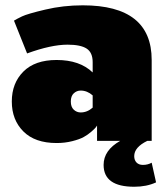

<svg xmlns="http://www.w3.org/2000/svg" viewBox="-20 -537 632 732"><path d="M287.5 -108.3Q312.5 -108.3 333.3 -126.7V-173.3Q312.5 -191.7 287.5 -191.7Q272.5 -191.7 261.2 -181.2Q250 -170.8 250 -150Q250 -129.2 261.2 -118.8Q272.5 -108.3 287.5 -108.3ZM195.8 -308.3Q284.2 -308.3 333.3 -260.8V-300Q333.3 -336.7 310.4 -351.7Q287.5 -366.7 237.5 -366.7Q175 -366.7 83.3 -333.3L33.3 -458.3Q44.2 -465 64.2 -474.6Q84.2 -484.2 152.5 -500.4Q220.8 -516.7 295.8 -516.7Q558.3 -516.7 558.3 -308.3V0H541.7Q491.7 24.2 491.7 58.3Q491.7 73.3 500.4 82.5Q509.2 91.7 525 91.7Q543.3 91.7 558.3 83.3L575 158.3Q539.2 175 491.7 175Q375 175 375 91.7Q375 35.8 438.3 0H350V-58.3Q348.3 -55.8 345 -51.2Q341.7 -46.7 328.3 -35Q315 -23.3 299.2 -14.6Q283.3 -5.8 255.4 1.2Q227.5 8.3 195.8 8.3Q113.3 8.3 69.2 -35.8Q25 -80 25 -150Q25 -220 69.2 -264.2Q113.3 -308.3 195.8 -308.3Z"/></svg>

Font: BoonTook
Style: Regular
Weight: 400
Designer: Sungsit Sawaiwan
Foundry: FontUni
Version: Version 3.0